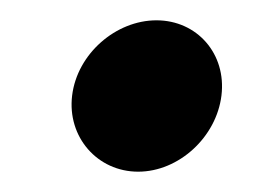

<svg xmlns="http://www.w3.org/2000/svg" viewBox="-20 -169 272 189"><path d="M51 -75C46 -34 76 0 116 0C156 0 193 -34 198 -75C203 -116 174 -149 134 -149C94 -149 56 -116 51 -75Z"/></svg>

Font: Bluebird
Style: Obl
Weight: 400
Designer: Jasper
Foundry: Cannot Into Space Fonts
Version: Version 0.98